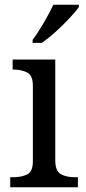

<svg xmlns="http://www.w3.org/2000/svg" viewBox="-20 -786 360 806"><path d="M23 0V-42H36Q69 -42 93.5 -53.5Q118 -65 118 -109V-426Q118 -470 93.5 -482Q69 -494 36 -494H33V-536H212V-114Q212 -67 236 -54.5Q260 -42 294 -42H307V0ZM117 -619Q139 -648 163.5 -690Q188 -732 204 -766H311V-756Q299 -739 272 -710Q245 -681 213.5 -652.5Q182 -624 155 -606H117Z"/></svg>

Font: NotoSerif-Regular
Style: Regular
Weight: 400
Designer: Monotype Design Team
Foundry: Monotype Imaging Inc.
Version: Version 2.007; ttfautohint (v1.8) -l 8 -r 50 -G 200 -x 14 -D